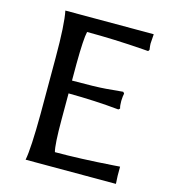

<svg xmlns="http://www.w3.org/2000/svg" viewBox="-111 -835 839 933"><g transform="rotate(15 308.5 -368.0)"><path d="M102.5 -743.2H546.9V-739.3Q543.9 -703.1 543.9 -695.3Q543.9 -686.5 546.9 -665V-664.1L542 -657.2H540L513.7 -659.2Q368.2 -669.9 231.4 -669.9Q222.7 -633.8 221.7 -508.8V-422.9Q342.8 -422.9 392.1 -427.2Q441.4 -431.6 474.6 -434.6H476.6L482.4 -427.7V-425.8Q479.5 -415 478.5 -389.6Q478.5 -364.3 482.4 -353.5V-351.6L475.6 -345.7H474.6Q357.4 -357.4 221.7 -358.4V-226.6Q221.7 -100.6 231.4 -65.4Q356.4 -65.4 524.4 -77.1L551.8 -79.1H555.7V-33.2Q555.7 -21.5 557.6 2.9V6.8H103.5Q115.2 -52.7 116.2 -226.6V-508.8Q116.2 -677.7 102.5 -743.2Z"/></g></svg>

Font: GenEi LateMin P v2
Style: Medium
Weight: 500
Designer: o_tamon (Modified)
Foundry: o_tamon / Adobe Systems Incorporated / FONT 910 / Philipp H. Poll
Version: Version 2.1;Original Version 1.004